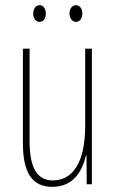

<svg xmlns="http://www.w3.org/2000/svg" viewBox="-20 -716 448 746"><path d="M109 -663C109 -646 118 -631 134 -631C148 -631 158 -644 158 -663C158 -682 148 -696 134 -696C118 -696 109 -680 109 -663ZM250 -664C250 -646 260 -631 275 -631C290 -631 300 -645 300 -664C300 -683 289 -696 275 -696C260 -696 250 -681 250 -664ZM337 -527H311V-228C311 -82 261 -15 185 -15C127 -15 95 -60 95 -167V-527H69V-159C69 -45 105 10 183 10C268 10 300 -54 314 -112H316L317 0H337Z"/></svg>

Font: Noto Sans Kannada ExtraCondensed Thin
Style: Regular
Weight: 100
Width: 2
Designer: Jelle Bosma - Monotype Design Team
Foundry: Monotype Imaging Inc.
Version: Version 2.005